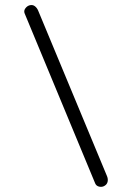

<svg xmlns="http://www.w3.org/2000/svg" viewBox="-20 -712 516 760"><path d="M394 23.4Q384.8 29.3 373 26.9Q361.3 24.4 356.9 14.2L77.6 -658.7Q73.2 -669.4 80.6 -679.2Q87.9 -689 98.6 -691.4Q109.9 -693.8 118.2 -687.3Q126.5 -680.7 130.9 -670.4L403.8 -14.2Q408.2 -3.4 406 7.1Q403.8 17.6 394 23.4Z"/></svg>

Font: Mikhak-DS2-FD Light
Style: Regular
Weight: 300
Designer: Amin Abedi
Version: Version 3.2